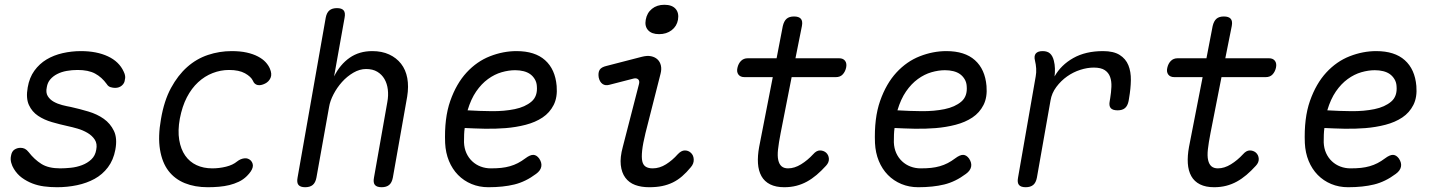

<svg xmlns="http://www.w3.org/2000/svg" viewBox="-20 -774 6040 804"><path d="M219 10Q190 10 164 6.5Q138 3 115 -6Q92 -15 72 -29.5Q52 -44 38 -67Q31 -78 27 -92.5Q23 -107 26 -121Q29 -140 40.5 -147.5Q52 -155 66 -155Q76 -155 84 -151Q92 -147 100 -137Q124 -106 153.5 -87.5Q183 -69 232 -69Q252 -69 276.5 -71.5Q301 -74 323.5 -82.5Q346 -91 362.5 -106.5Q379 -122 383 -147Q388 -172 377 -189Q366 -206 346.5 -217.5Q327 -229 304.5 -235.5Q282 -242 263 -246Q231 -253 198 -262.5Q165 -272 139.5 -289Q114 -306 101 -334.5Q88 -363 96 -408Q103 -449 124 -478Q145 -507 175 -525Q205 -543 242.5 -551.5Q280 -560 319 -560Q385 -560 432 -538Q479 -516 498 -474Q503 -464 504 -455.5Q505 -447 503 -441Q502 -426 490.5 -416Q479 -406 462 -406Q453 -406 443 -409Q433 -412 427 -422Q406 -451 378 -466Q350 -481 305 -481Q281 -481 259 -477Q237 -473 219.5 -464Q202 -455 190.5 -441.5Q179 -428 176 -409Q171 -386 180 -371.5Q189 -357 205 -348Q221 -339 240.5 -334Q260 -329 277 -326Q313 -318 350 -307Q387 -296 414.5 -276.5Q442 -257 457 -226Q472 -195 463 -147Q455 -104 432 -73.5Q409 -43 376 -25Q343 -7 302.5 1.5Q262 10 219 10Z M654 -275Q667 -352 696 -405.5Q725 -459 764 -493.5Q803 -528 851 -544Q899 -560 950 -560Q986 -560 1013 -554Q1040 -548 1060 -537.5Q1080 -527 1092 -514Q1104 -501 1110 -487Q1120 -464 1113 -448Q1106 -432 1090 -424Q1072 -415 1058.5 -418Q1045 -421 1039 -436Q1031 -453 1006 -467Q981 -481 939 -481Q904 -481 870.5 -468Q837 -455 809.5 -429.5Q782 -404 762.5 -366.5Q743 -329 733 -277Q724 -227 730.5 -188Q737 -149 755.5 -122.5Q774 -96 803 -82.5Q832 -69 869 -69Q898 -69 926.5 -76Q955 -83 973 -98Q987 -109 1003 -111Q1019 -113 1031 -101Q1036 -95 1038 -88Q1040 -81 1038 -73Q1036 -65 1030 -56Q1024 -47 1014 -37Q999 -22 980 -13Q961 -4 940.5 1Q920 6 897 8Q874 10 850 10Q796 10 754 -7Q712 -24 685.5 -58.5Q659 -93 650 -147.5Q641 -202 654 -275Z M1358 -326 1305 -30Q1301 -9 1289.5 0.5Q1278 10 1258 10Q1238 10 1230 0.5Q1222 -9 1226 -30L1344 -700Q1348 -721 1359.5 -730.5Q1371 -740 1391 -740Q1411 -740 1419 -730.5Q1427 -721 1423 -700L1379 -454Q1404 -504 1444 -532Q1484 -560 1539 -560Q1579 -560 1609.5 -546Q1640 -532 1659.5 -507Q1679 -482 1685.5 -447Q1692 -412 1685 -369L1625 -30Q1621 -9 1609.5 0.5Q1598 10 1578 10Q1558 10 1550 0.5Q1542 -9 1546 -30L1602 -347Q1607 -374 1604 -399Q1601 -424 1590 -443Q1579 -462 1560 -473.5Q1541 -485 1513 -485Q1486 -485 1459.5 -469.5Q1433 -454 1412 -430.5Q1391 -407 1376.5 -379Q1362 -351 1358 -326Z M2238 -110Q2250 -92 2246.5 -75.5Q2243 -59 2225 -46Q2181 -13 2134 -1.5Q2087 10 2025 10Q1987 10 1954.5 -3.5Q1922 -17 1898 -41.5Q1874 -66 1860 -100Q1846 -134 1844 -175Q1840 -279 1865.5 -351.5Q1891 -424 1934 -470.5Q1977 -517 2032 -538.5Q2087 -560 2143 -560Q2220 -560 2262.5 -522Q2305 -484 2311 -414Q2315 -367 2298.5 -334.5Q2282 -302 2252 -282Q2222 -262 2181.5 -251.5Q2141 -241 2097 -237.5Q2053 -234 2008.5 -235Q1964 -236 1926 -238Q1924 -225 1923.5 -210Q1923 -195 1923 -178Q1924 -153 1933 -133Q1942 -113 1957.5 -98.5Q1973 -84 1993 -76.5Q2013 -69 2035 -69Q2060 -69 2079 -71Q2098 -73 2115.5 -78Q2133 -83 2148.5 -91Q2164 -99 2180 -111Q2200 -126 2213.5 -125.5Q2227 -125 2238 -110ZM1938 -312Q1987 -309 2039.5 -308.5Q2092 -308 2135.5 -317Q2179 -326 2205.5 -348.5Q2232 -371 2228 -414Q2227 -430 2219 -443Q2211 -456 2199.5 -464Q2188 -472 2172 -476Q2156 -480 2137 -480Q2110 -480 2080.5 -471.5Q2051 -463 2023.5 -443Q1996 -423 1974 -391Q1952 -359 1938 -312Z M2532 -419Q2515 -414 2503 -422.5Q2491 -431 2487 -450Q2484 -470 2491 -481.5Q2498 -493 2520 -498L2667 -536Q2690 -542 2706.5 -538.5Q2723 -535 2733.5 -525Q2744 -515 2747.5 -499.5Q2751 -484 2746 -465L2683 -217Q2672 -172 2669 -143.5Q2666 -115 2669.5 -99Q2673 -83 2684 -76Q2695 -69 2713 -69Q2742 -69 2769 -86Q2796 -103 2818 -128Q2833 -144 2847.5 -144Q2862 -144 2872 -135Q2884 -125 2885 -107Q2886 -89 2873 -74Q2855 -52 2836.5 -36Q2818 -20 2797.5 -10Q2777 0 2753 5Q2729 10 2698 10Q2665 10 2639.5 0.5Q2614 -9 2598.5 -30Q2583 -51 2579.5 -83Q2576 -115 2588 -159L2656 -423Q2659 -436 2652 -442Q2645 -448 2633 -445ZM2740 -631Q2709 -631 2694 -647.5Q2679 -664 2684 -691Q2689 -720 2710 -737Q2731 -754 2762 -754Q2794 -754 2809 -737Q2824 -720 2819 -691Q2814 -664 2792.5 -647.5Q2771 -631 2740 -631Z M3494 -530Q3511 -530 3519 -519Q3527 -508 3523 -490Q3519 -473 3508.5 -462Q3498 -451 3480 -451H3295L3249 -217Q3241 -176 3238 -148.5Q3235 -121 3239 -103.5Q3243 -86 3253 -77.5Q3263 -69 3280 -69Q3307 -69 3334.5 -86Q3362 -103 3385 -128Q3399 -144 3413.5 -144Q3428 -144 3439 -135Q3450 -125 3451 -109.5Q3452 -94 3439 -80Q3419 -58 3399.5 -41.5Q3380 -25 3359 -13.5Q3338 -2 3314.5 4Q3291 10 3264 10Q3229 10 3205 -2Q3181 -14 3168.5 -36.5Q3156 -59 3154 -90Q3152 -121 3159 -159L3216 -451H3098Q3080 -451 3072 -462Q3064 -473 3068 -490Q3072 -508 3083 -519Q3094 -530 3111 -530H3232L3258 -665Q3263 -686 3274 -695.5Q3285 -705 3305 -705Q3325 -705 3333.5 -695.5Q3342 -686 3338 -665L3311 -530Z M4038 -110Q4050 -92 4046.5 -75.5Q4043 -59 4025 -46Q3981 -13 3934 -1.5Q3887 10 3825 10Q3787 10 3754.5 -3.5Q3722 -17 3698 -41.5Q3674 -66 3660 -100Q3646 -134 3644 -175Q3640 -279 3665.5 -351.5Q3691 -424 3734 -470.5Q3777 -517 3832 -538.5Q3887 -560 3943 -560Q4020 -560 4062.5 -522Q4105 -484 4111 -414Q4115 -367 4098.5 -334.5Q4082 -302 4052 -282Q4022 -262 3981.5 -251.5Q3941 -241 3897 -237.5Q3853 -234 3808.5 -235Q3764 -236 3726 -238Q3724 -225 3723.5 -210Q3723 -195 3723 -178Q3724 -153 3733 -133Q3742 -113 3757.5 -98.5Q3773 -84 3793 -76.5Q3813 -69 3835 -69Q3860 -69 3879 -71Q3898 -73 3915.5 -78Q3933 -83 3948.5 -91Q3964 -99 3980 -111Q4000 -126 4013.5 -125.5Q4027 -125 4038 -110ZM3738 -312Q3787 -309 3839.5 -308.5Q3892 -308 3935.5 -317Q3979 -326 4005.5 -348.5Q4032 -371 4028 -414Q4027 -430 4019 -443Q4011 -456 3999.5 -464Q3988 -472 3972 -476Q3956 -480 3937 -480Q3910 -480 3880.5 -471.5Q3851 -463 3823.5 -443Q3796 -423 3774 -391Q3752 -359 3738 -312Z M4275 10Q4255 10 4247 0.5Q4239 -9 4243 -30L4317 -454Q4320 -470 4319 -487Q4318 -504 4314 -520Q4309 -540 4317.5 -550Q4326 -560 4346 -560Q4366 -560 4377 -550Q4388 -540 4393 -520Q4397 -504 4397.5 -487.5Q4398 -471 4396 -454Q4423 -502 4474.5 -531Q4526 -560 4599 -560Q4643 -560 4668.5 -544Q4694 -528 4705 -501Q4716 -474 4715.5 -438.5Q4715 -403 4708 -363L4706 -351Q4702 -331 4691 -321.5Q4680 -312 4660 -312Q4639 -312 4631 -321.5Q4623 -331 4627 -351L4629 -363Q4633 -387 4634 -410.5Q4635 -434 4628.5 -452Q4622 -470 4606 -480.5Q4590 -491 4560 -491Q4533 -491 4503.5 -481.5Q4474 -472 4448.5 -454Q4423 -436 4403.5 -410Q4384 -384 4379 -353L4322 -30Q4318 -9 4306.5 0.5Q4295 10 4275 10Z M5294 -530Q5311 -530 5319 -519Q5327 -508 5323 -490Q5319 -473 5308.5 -462Q5298 -451 5280 -451H5095L5049 -217Q5041 -176 5038 -148.5Q5035 -121 5039 -103.5Q5043 -86 5053 -77.5Q5063 -69 5080 -69Q5107 -69 5134.5 -86Q5162 -103 5185 -128Q5199 -144 5213.5 -144Q5228 -144 5239 -135Q5250 -125 5251 -109.5Q5252 -94 5239 -80Q5219 -58 5199.5 -41.5Q5180 -25 5159 -13.5Q5138 -2 5114.5 4Q5091 10 5064 10Q5029 10 5005 -2Q4981 -14 4968.5 -36.5Q4956 -59 4954 -90Q4952 -121 4959 -159L5016 -451H4898Q4880 -451 4872 -462Q4864 -473 4868 -490Q4872 -508 4883 -519Q4894 -530 4911 -530H5032L5058 -665Q5063 -686 5074 -695.5Q5085 -705 5105 -705Q5125 -705 5133.5 -695.5Q5142 -686 5138 -665L5111 -530Z M5838 -110Q5850 -92 5846.5 -75.5Q5843 -59 5825 -46Q5781 -13 5734 -1.5Q5687 10 5625 10Q5587 10 5554.5 -3.5Q5522 -17 5498 -41.5Q5474 -66 5460 -100Q5446 -134 5444 -175Q5440 -279 5465.5 -351.5Q5491 -424 5534 -470.5Q5577 -517 5632 -538.5Q5687 -560 5743 -560Q5820 -560 5862.5 -522Q5905 -484 5911 -414Q5915 -367 5898.5 -334.5Q5882 -302 5852 -282Q5822 -262 5781.5 -251.5Q5741 -241 5697 -237.5Q5653 -234 5608.5 -235Q5564 -236 5526 -238Q5524 -225 5523.5 -210Q5523 -195 5523 -178Q5524 -153 5533 -133Q5542 -113 5557.5 -98.5Q5573 -84 5593 -76.5Q5613 -69 5635 -69Q5660 -69 5679 -71Q5698 -73 5715.5 -78Q5733 -83 5748.5 -91Q5764 -99 5780 -111Q5800 -126 5813.5 -125.5Q5827 -125 5838 -110ZM5538 -312Q5587 -309 5639.5 -308.5Q5692 -308 5735.5 -317Q5779 -326 5805.5 -348.5Q5832 -371 5828 -414Q5827 -430 5819 -443Q5811 -456 5799.5 -464Q5788 -472 5772 -476Q5756 -480 5737 -480Q5710 -480 5680.5 -471.5Q5651 -463 5623.5 -443Q5596 -423 5574 -391Q5552 -359 5538 -312Z"/></svg>

Font: Maple Mono Light
Style: Italic
Weight: 300
Italic angle: -10°
Monospace: yes
Designer: subframe7536
Version: Version 7.000